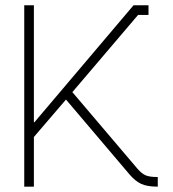

<svg xmlns="http://www.w3.org/2000/svg" viewBox="-20 -699 647 719"><path d="M108.9 -241.2 480 -679.2H536.1V-643.1H497.1L251 -354L494.1 -67.9Q510.3 -49.3 524.7 -42.7Q539.1 -36.1 570.8 -36.1V0Q531.2 0 509 -10.3Q486.8 -20.5 465.8 -44.9L227.1 -326.2L106.9 -186V0H70.8V-679.2H106.9V-241.2Z"/></svg>

Font: RawengulkPcs
Style: Regular
Weight: 400
Version: Version 0.92